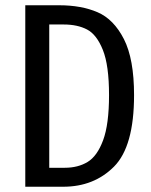

<svg xmlns="http://www.w3.org/2000/svg" viewBox="-20 -709 574 729"><path d="M489 -348Q489 -153 413 -76.5Q337 0 220 0H76V-689H205Q289 -689 350.5 -662.5Q412 -636 450.5 -560.5Q489 -485 489 -348ZM167 -616V-72H226Q276 -72 312.5 -94Q349 -116 371.5 -176.5Q394 -237 394 -348Q394 -461 370.5 -519.5Q347 -578 310.5 -597Q274 -616 222 -616Z"/></svg>

Font: Fira Sans Compressed
Style: Regular
Weight: 400
Width: 1
Designer: bBox Type GmbH & Carrois Corporate GbR & Edenspiekermann AG
Foundry: bBox Type GmbH & Carrois Corporate GbR & Edenspiekermann AG
Version: Version 4.301